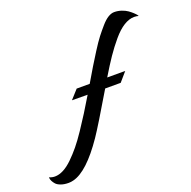

<svg xmlns="http://www.w3.org/2000/svg" viewBox="-181 -967 1445 1453"><g transform="rotate(-20 542.0 -240.5)"><path d="M891 -789Q921 -789 949 -779.5Q977 -770 995.5 -757Q1014 -744 1028.5 -730.5Q1043 -717 1050 -708L1056 -698Q1039 -703 1021 -703Q980 -703 936.5 -676Q893 -649 847.5 -595Q802 -541 762.5 -483Q723 -425 673 -342H818L755 -269H630Q483 -21 430 57Q281 275 165 303Q146 308 127 308Q91 308 65 298.5Q39 289 27 275.5Q15 262 8.5 249Q2 236 1 226L0 217Q22 227 46 227Q79 227 115 208.5Q151 190 189 153Q227 116 262 73.5Q297 31 338.5 -31Q380 -93 413 -145.5Q446 -198 489 -270L363 -271L427 -342H532Q576 -417 600.5 -457.5Q625 -498 664 -559.5Q703 -621 729 -654.5Q755 -688 785.5 -723Q816 -758 842 -773.5Q868 -789 891 -789Z"/></g></svg>

Font: Vervelle
Style: Script
Weight: 400
Monospace: yes
Designer: Nur Solikh
Foundry: Astageni Type
Version: Version 1.0